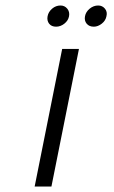

<svg xmlns="http://www.w3.org/2000/svg" viewBox="-20 -678 413 698"><path d="M206 -500H267L167 0H106ZM184 -581Q167 -581 158.5 -592Q150 -603 153 -619Q156 -635 169.5 -646.5Q183 -658 200 -658Q215 -658 224.5 -646.5Q234 -635 231 -619Q228 -603 214 -592Q200 -581 184 -581ZM321 -581Q304 -581 295 -592Q286 -603 289 -619Q292 -635 306 -646.5Q320 -658 337 -658Q352 -658 361.5 -646.5Q371 -635 367 -619Q364 -603 350 -592Q336 -581 321 -581Z"/></svg>

Font: Albert Sans Light
Style: Italic
Weight: 300
Italic angle: -11.25°
Designer: Andreas Rasmussen
Foundry: a.Foundry
Version: Version 1.025